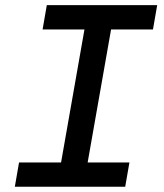

<svg xmlns="http://www.w3.org/2000/svg" viewBox="-20 -713 626 733"><path d="M196.8 0 318.8 -693.4H420.4L298.3 0ZM36.6 0 52.7 -92.8H474.1L458 0ZM142.6 -600.6 158.7 -693.4H580.1L564 -600.6Z"/></svg>

Font: Cascadia Code PL
Style: Italic
Weight: 400
Italic angle: -10°
Monospace: yes
Designer: Aaron Bell
Foundry: Saja Typeworks
Version: Version 2404.023